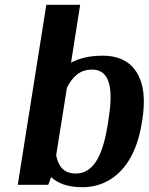

<svg xmlns="http://www.w3.org/2000/svg" viewBox="-20 -770 619 800"><path d="M54 0H181L193 -32C219 -8 258 10 323 10C357 10 389 3 417 -10C502 -50 552 -139 571 -259L573 -270C579 -309 581 -345 578 -378C569 -468 520 -538 409 -538C349 -538 308 -526 276 -509L314 -750H173ZM214 -123 259 -405C284 -453 314 -480 364 -480C446 -480 450 -383 432 -272L430 -257C412 -143 379 -47 296 -47C246 -47 223 -77 214 -123Z"/></svg>

Font: Aerodynamic
Style: Obl
Weight: 500
Designer: Google
Version: Version 2.000980; 2014